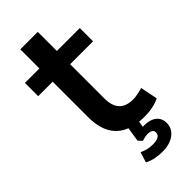

<svg xmlns="http://www.w3.org/2000/svg" viewBox="-276 -724 971 971"><g transform="rotate(-45 209.0 -238.5)"><path d="M309.6 9.8Q294.9 9.8 271.5 7.8L266.6 40Q270.5 39.1 277.3 39.1Q318.4 39.1 342.3 58.1Q366.2 77.1 366.2 111.3Q366.2 150.4 334 174.8Q301.8 199.2 249 199.2Q190.4 199.2 150.4 177.7L168 122.1Q200.2 138.7 239.3 138.7Q293.9 138.7 293.9 106.4Q293.9 82 255.9 82Q242.2 82 216.8 89.8L198.2 70.3L210 -6.8Q105.5 -47.9 105.5 -190.4V-444.3H2V-539.1H105.5V-675.8H230.5V-539.1H394.5V-444.3H230.5V-199.2Q230.5 -92.8 330.1 -92.8Q357.4 -92.8 399.4 -105.5L418 -12.7Q373 9.8 309.6 9.8Z"/></g></svg>

Font: Min Sans SemiBold
Style: Regular
Weight: 600
Designer: Jinseong-Kim, NotoSansCJK, Nunito
Foundry: Jinseong-Kim
Version: Version 1.400;Glyphs 3.1.2 (3151)